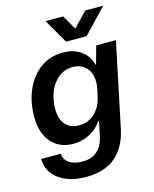

<svg xmlns="http://www.w3.org/2000/svg" viewBox="-133 -828 878 1092"><g transform="rotate(-15 306.5 -282.0)"><path d="M15 11H131Q133 47 162.5 66.5Q192 86 240 86Q294 86 326.5 57Q359 28 371 -25L389 -113H384Q359 -73 314 -49Q269 -25 216 -25Q134 -25 86.5 -80Q39 -135 39 -229Q39 -318 70.5 -389.5Q102 -461 159 -501.5Q216 -542 289 -542Q354 -542 397.5 -510.5Q441 -479 452 -428H456L485 -532H601L497 -35Q476 64 412.5 120Q349 176 236 176Q139 176 78 131.5Q17 87 15 11ZM417 -247 428 -298Q431 -316 431 -333Q431 -386 401.5 -417Q372 -448 323 -448Q277 -448 241.5 -421Q206 -394 186 -347Q166 -300 166 -241Q166 -182 195 -150Q224 -118 274 -118Q329 -118 367 -154Q405 -190 417 -247ZM242 -740H346L395 -655L476 -740H582L446 -597H325Z"/></g></svg>

Font: Mona Sans SemiBold
Style: Italic
Weight: 600
Italic angle: -11.7°
Designer: Deni Anggara
Foundry: GitHub
Version: Version 2.000